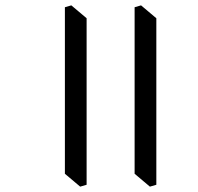

<svg xmlns="http://www.w3.org/2000/svg" viewBox="-20 -651 738 716"><path d="M279 45 222 -3V-624L246 -631L303 -583V38ZM539 45 482 -3V-624L506 -631L563 -583V38Z"/></svg>

Font: Eczar
Style: Regular
Weight: 400
Designer: Vaibhav Singh
Foundry: Rosetta Type Foundry
Version: Version 2.000